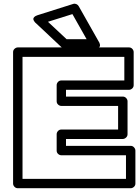

<svg xmlns="http://www.w3.org/2000/svg" viewBox="-20 -979 742 1024"><path d="M49.8 0V-701.2Q49.8 -711.9 57.9 -719Q65.9 -726.1 75.2 -726.1H668Q678.7 -726.1 685.8 -718.3Q692.9 -710.4 692.9 -701.2V-524.9Q692.9 -514.2 685.1 -507.1Q677.2 -500 668 -500H332V-463.9H634.8Q645.5 -463.9 652.8 -456.1Q660.2 -448.2 660.2 -439V-263.2Q660.2 -252.4 652.1 -245.1Q644 -237.8 634.8 -237.8H332V-201.2H676.8Q687.5 -201.2 694.8 -193.1Q702.1 -185.1 702.1 -175.8V0Q702.1 10.7 694.1 17.8Q686 24.9 676.8 24.9H75.2Q64.5 24.9 57.1 17.1Q49.8 9.3 49.8 0ZM100.1 -24.9H651.9V-150.9H307.1Q297.9 -150.9 290 -158Q282.2 -165 282.2 -175.8V-263.2Q282.2 -272.5 289.3 -280.3Q296.4 -288.1 307.1 -288.1H609.9V-414.1H307.1Q297.9 -414.1 290 -421.1Q282.2 -428.2 282.2 -439V-524.9Q282.2 -534.2 289.3 -542Q296.4 -549.8 307.1 -549.8H643.1V-675.8H100.1ZM170.9 -856Q169.4 -856.9 167.5 -858.9Q165.5 -860.8 161.9 -866.5Q158.2 -872.1 157.7 -877.2Q157.2 -882.3 162.6 -888.2Q168 -894 180.2 -897.9L370.1 -958Q378.4 -960.9 387 -957.3Q395.5 -953.6 399.9 -945.8L506.8 -756.8Q507.8 -755.4 509.3 -752.9Q510.7 -750.5 512.5 -744.1Q514.2 -737.8 512.9 -732.9Q511.7 -728 504.9 -724.1Q498 -720.2 484.9 -720.2H325.2Q317.4 -720.2 308.1 -727.1ZM235.8 -862.8 335 -770H441.9L366.2 -903.8Z"/></svg>

Font: Trueno Black Outline
Style: Regular
Weight: 900
Width: 6
Designer: Julieta Ulanovsky
Foundry: Julieta Ulanovsky
Version: Version 3.001b | FøM Fix